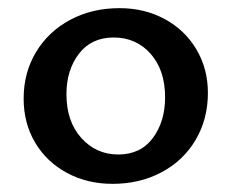

<svg xmlns="http://www.w3.org/2000/svg" viewBox="-20 -445 569 471"><path d="M38 -203Q38 -267 68.5 -317.5Q99 -368 152.5 -396.5Q206 -425 273 -425Q335 -425 384.5 -398Q434 -371 462 -323.5Q490 -276 490 -217Q490 -153 460 -102Q430 -51 376.5 -22.5Q323 6 256 6Q194 6 144 -21Q94 -48 66 -95.5Q38 -143 38 -203ZM385 -206Q385 -273 349.5 -313Q314 -353 259 -353Q204 -353 173.5 -313Q143 -273 143 -214Q143 -147 179.5 -106.5Q216 -66 270 -66Q325 -66 355 -106.5Q385 -147 385 -206Z"/></svg>

Font: Ysabeau Infant Semibold
Style: Regular
Weight: 600
Designer: Christian Thalmann (Catharsis Fonts)
Version: Version 0.003